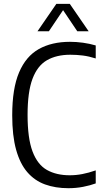

<svg xmlns="http://www.w3.org/2000/svg" viewBox="-20 -966 527 995"><path d="M334.5 9.3Q267.1 9.3 213.2 -10.3Q159.3 -29.9 121.4 -73.9Q83.5 -117.9 63.4 -190.4Q43.3 -262.9 43.3 -368.7Q43.3 -507.2 78.9 -590.8Q114.4 -674.4 181.3 -711.8Q248.2 -749.3 342.5 -749.3Q375.9 -749.3 410.1 -744.6Q444.2 -739.9 476.1 -730.5V-663.1Q440.9 -674.3 409.2 -678.3Q377.6 -682.3 344.2 -682.3Q272.6 -682.3 223.2 -653.8Q173.8 -625.3 148.3 -557.3Q122.9 -489.3 122.9 -370.7Q122.9 -248.9 148.7 -180.8Q174.5 -112.7 223.3 -85.2Q272.1 -57.7 341.2 -57.7Q374.4 -57.7 406.8 -64Q439.2 -70.2 476.1 -83V-15.5Q447.2 -4.9 410.7 2.2Q374.3 9.3 334.5 9.3ZM174.4 -804.1 271.9 -945.8H341.8L439.3 -804.1H380.4L301.1 -922H312.7L233.4 -804.1Z"/></svg>

Font: Encode Sans SC Condensed Thin
Style: Regular
Weight: 100
Width: 3
Designer: Multiple Designers
Foundry: Impallari Type
Version: Version 3.002